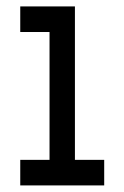

<svg xmlns="http://www.w3.org/2000/svg" viewBox="-20 -563 378 583"><path d="M207.5 -77.6H296.4V0H41.5V-77.6H130.4V-465.8H41.5V-543.5H207.5Z"/></svg>

Font: Turpis
Style: Regular
Weight: 400
Designer: GGBotNet
Foundry: f0n7
Version: 1.00